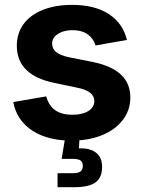

<svg xmlns="http://www.w3.org/2000/svg" viewBox="-20 -573 596 797"><path d="M35.2 -149.4 171.9 -172.9Q182.6 -134.3 209.2 -115.5Q235.8 -96.7 280.8 -96.7Q308.1 -96.7 328.9 -103.8Q349.6 -110.8 360.6 -123.8Q371.6 -136.7 371.6 -152.8Q371.6 -174.3 354.2 -188Q336.9 -201.7 300.8 -209L207 -228.5Q127.9 -244.6 88.9 -283.2Q49.8 -321.8 49.8 -383.3Q49.8 -435.1 78.1 -473.4Q106.4 -511.7 158.4 -532.2Q210.4 -552.7 278.8 -552.7Q374 -552.7 432.4 -514.2Q490.7 -475.6 506.8 -407.2L377 -384.3Q367.7 -413.6 343.5 -430.7Q319.3 -447.8 281.2 -447.8Q257.3 -447.8 237.8 -440.7Q218.3 -433.6 207.3 -421.1Q196.3 -408.7 196.3 -392.6Q196.3 -371.1 212.6 -357.2Q229 -343.3 266.1 -335.4L364.3 -315.9Q443.4 -299.8 482.2 -263.2Q521 -226.6 521 -168.5Q521 -115.7 489.7 -75Q458.5 -34.2 403.1 -11.7Q347.7 10.7 276.9 10.7Q210.9 10.7 159.9 -8.1Q108.9 -26.9 76.7 -63Q44.4 -99.1 35.2 -149.4ZM218.8 146H280.8Q304.2 146 314 138.9Q323.7 131.8 323.7 115.7Q323.7 99.6 314 93Q304.2 86.4 280.8 86.4H235.8L253.9 -21.5H310.1V0L307.6 43Q353.5 41 378.7 60.8Q403.8 80.6 403.8 119.6Q403.8 164.6 376.2 184.3Q348.6 204.1 287.1 204.1H218.8Z"/></svg>

Font: Inter RS Variable
Style: Regular
Weight: 400
Designer: Rasmus Andersson (customised by Maria Ramos and Noel Pretorius)
Foundry: rsms
Version: Version 3.001;Glyphs 3.2.3 (3260)